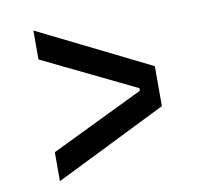

<svg xmlns="http://www.w3.org/2000/svg" viewBox="-69 -719 789 738"><g transform="rotate(-10 325.0 -350.0)"><path d="M107 -56V-169L470 -345V-355L107 -531V-644L543 -428V-272Z"/></g></svg>

Font: Martian Mono SemiCondensed
Style: Regular
Weight: 400
Width: 4
Designer: Roman Shamin
Foundry: Evil Martians
Version: Version 1.000